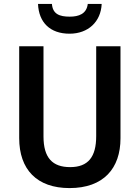

<svg xmlns="http://www.w3.org/2000/svg" viewBox="-20 -950 713 980"><path d="M499 -930H428C422 -879 382 -865 336 -865C284 -865 249 -878 245 -930H174C178 -835 236 -778 335 -778C430 -778 495 -839 499 -930ZM595 -244V-714H471V-255C471 -149 430 -97 338 -97C248 -97 202 -144 202 -254V-714H78V-245C78 -85 168 10 335 10C509 10 595 -91 595 -244Z"/></svg>

Font: Noto Sans Arabic SemCond SemBd
Style: Regular
Weight: 600
Width: 4
Designer: Monotype Design Team, Nadine Chahine, Nizar Qandah and Khaled Hosny
Foundry: Monotype Imaging Inc.
Version: Version 2.012